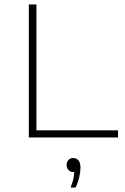

<svg xmlns="http://www.w3.org/2000/svg" viewBox="-20 -615 560 859"><path d="M109 0V-595H143V-32H508V0ZM296 224Q306.5 197 309.8 177Q313 157 313 139L315 155H309Q295.5 155 286.8 146Q278 137 278 123Q278 109.5 286.2 100.8Q294.5 92 307 92Q322 92 331 102.5Q340 113 340 135Q340 153 334.8 176.8Q329.5 200.5 318 224Z"/></svg>

Font: Encode Sans SC Expanded Thin
Style: Regular
Weight: 250
Width: 7
Designer: Multiple Designers
Foundry: Impallari Type
Version: Version 3.002